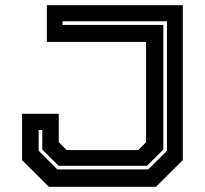

<svg xmlns="http://www.w3.org/2000/svg" viewBox="-20 -720 790 740"><path d="M168.5 0 65 -103V-281.5H206.5V-172L237 -141.5H512.5L543 -172V-558.5H160.5V-700H684.5V-103L581 0ZM201 -67H551.5L623.5 -139V-638H221V-624H609.5V-143.5L546.5 -81H206L143 -143.5V-219H129V-139Z"/></svg>

Font: Tourney Expanded Regular
Style: Bold
Weight: 700
Width: 7
Designer: Tyler Finck
Foundry: Etcetera Type Co
Version: Version 1.010; ttfautohint (v1.8.3)